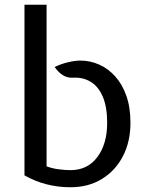

<svg xmlns="http://www.w3.org/2000/svg" viewBox="-20 -778 622 808"><path d="M277 10Q223 10 174.5 -2.8Q126 -15.5 83 -40V-758H176V-78Q200 -69 227.2 -65.5Q254.5 -62 277 -62Q348.5 -62 389.8 -117.2Q431 -172.5 431 -261Q431 -327 413 -370Q395 -413 362.5 -433.2Q330 -453.5 287 -451Q264.5 -449.5 245.2 -461.2Q226 -473 210 -496Q236.5 -509 266 -516Q295.5 -523 318 -523Q359 -523 396.8 -506.5Q434.5 -490 464.2 -457.2Q494 -424.5 511.5 -375.5Q529 -326.5 529 -261Q529 -181.5 497.2 -120.5Q465.5 -59.5 408.8 -24.8Q352 10 277 10Z"/></svg>

Font: Expletus Sans
Style: Regular
Weight: 400
Designer: Jasper de Waard
Foundry: Designtown
Version: Version 7.500